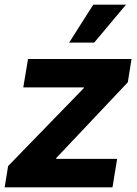

<svg xmlns="http://www.w3.org/2000/svg" viewBox="-23 -797 584 817"><path d="M-3.1 0 11.5 -90.4 332.6 -420.9 334.2 -425H76L96.3 -545.9H536.7L520.9 -446.9L216.8 -125L215.4 -120.9H475.4L455.7 0ZM271.1 -615.6 373.8 -777.1H513.1L377.7 -615.6Z"/></svg>

Font: Inter Tight
Style: Italic
Weight: 400
Italic angle: -9.39999°
Designer: Rasmus Andersson
Foundry: rsms
Version: Version 3.002